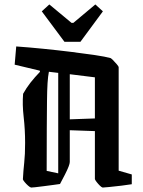

<svg xmlns="http://www.w3.org/2000/svg" viewBox="-20 -834 642 864"><path d="M84 -412Q99 -439 117.5 -462.5Q136 -486 160 -511L159 -516L46 -543L53 -625Q110 -621 175 -614.5Q240 -608 300.5 -600.5Q361 -593 408 -586Q455 -579 476 -573Q479 -573 488 -564Q497 -555 505.5 -545Q514 -535 514 -531V-66L573 -49V-5Q556 -2 526.5 1.5Q497 5 472 7.5Q447 10 442 10Q437 9 429 1Q421 -7 414.5 -15.5Q408 -24 407 -28V-244L294 -248V-105Q294 -91 272 -48L250 -6Q238 -4 217.5 -1.5Q197 1 175.5 4Q154 7 138.5 8.5Q123 10 120 10Q115 9 106.5 1.5Q98 -6 91 -14.5Q84 -23 83 -27Q85 -66 89 -102Q93 -138 93 -191Q93 -251 86.5 -307.5Q80 -364 84 -412ZM190 -65 242 -54V-506L200 -511Q196 -491 194 -460Q192 -429 191.5 -379Q191 -329 190.5 -252.5Q190 -176 190 -65ZM407 -486 294 -500V-297L407 -301ZM270 -646 168 -783 202 -814 302 -731H310L409 -814L443 -783L342 -646Z"/></svg>

Font: Grenze Gotisch Medium
Style: Regular
Weight: 500
Designer: Renata Polastri
Foundry: Omnibus-Type
Version: Version 1.001